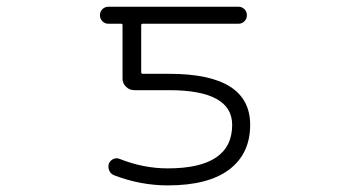

<svg xmlns="http://www.w3.org/2000/svg" viewBox="-20 -565 1040 573"><path d="M480.5 -62.5Q672.9 -62.5 672.9 -192.4Q672.9 -295.9 484.4 -295.9H380.9Q366.2 -295.9 356 -306.2Q345.7 -316.4 345.7 -330.1V-490.2Q345.7 -494.1 341.8 -494.1H303.7Q293 -494.1 285.6 -501.5Q278.3 -508.8 278.3 -519.5Q278.3 -530.3 285.6 -537.6Q293 -544.9 303.7 -544.9H691.4Q702.1 -544.9 709.5 -537.6Q716.8 -530.3 716.8 -519.5Q716.8 -508.8 709.5 -501.5Q702.1 -494.1 691.4 -494.1H406.2Q401.4 -494.1 401.4 -490.2V-349.6Q401.4 -344.7 406.2 -344.7H485.4Q726.6 -344.7 726.6 -192.4Q726.6 -106.4 664.1 -59.1Q601.6 -11.7 480.5 -11.7Q399.4 -11.7 320.3 -42Q310.5 -45.9 306.2 -55.7Q301.8 -65.4 304.7 -76.2Q308.6 -85.9 317.9 -90.3Q327.1 -94.7 336.9 -90.8Q408.2 -62.5 480.5 -62.5Z"/></svg>

Font: Rounded-L Mgen+ 1m light
Style: Regular
Weight: 200
Designer: [Source Han Sans]
Ryoko NISHIZUKA  (kana & ideographs); Paul D. Hunt (Latin, Greek & Cyrillic); Wenlong ZHANG  (bopomofo
Version: Version 1.059.20150602